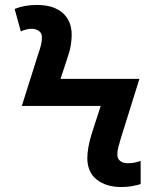

<svg xmlns="http://www.w3.org/2000/svg" viewBox="-20 -744 640 774"><path d="M469 10Q408 10 370 -20Q332 -50 332 -107Q332 -124 336 -149Q340 -174 350 -206L386 -317H68L134 -526Q140 -543 144.5 -559.5Q149 -576 149 -594Q149 -611 136.5 -619.5Q124 -628 107 -628Q97 -628 85 -625Q73 -622 64 -617L39 -708Q59 -716 81 -720Q103 -724 129 -724Q196 -724 232.5 -692Q269 -660 269 -603Q269 -585 265.5 -562.5Q262 -540 251 -508L224 -426H542L467 -186Q462 -169 457.5 -152.5Q453 -136 453 -121Q453 -104 464.5 -95Q476 -86 495 -86Q512 -86 525 -89Q538 -92 547 -95V-2Q535 2 514.5 6Q494 10 469 10Z"/></svg>

Font: Noto Sans Mono SemiBold
Style: Regular
Weight: 600
Designer: Monotype Design Team
Foundry: Monotype Imaging Inc.
Version: Version 2.014; ttfautohint (v1.8.4.7-5d5b)